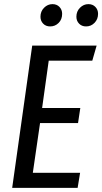

<svg xmlns="http://www.w3.org/2000/svg" viewBox="-20 -910 495 930"><path d="M427 -616H216L184 -387H369L358 -314H174L139 -73H368L356 0H39L136 -689H448ZM176 -829Q176 -855 193.5 -872.5Q211 -890 234 -890Q255 -890 268 -876.5Q281 -863 281 -843Q281 -816 264 -799Q247 -782 223 -782Q202 -782 189 -795.5Q176 -809 176 -829ZM350 -829Q350 -855 367.5 -872.5Q385 -890 408 -890Q429 -890 442 -876.5Q455 -863 455 -843Q455 -817 438 -799.5Q421 -782 397 -782Q376 -782 363 -795.5Q350 -809 350 -829Z"/></svg>

Font: Fira Sans Compressed
Style: Italic
Weight: 400
Width: 1
Italic angle: -8°
Designer: bBox Type GmbH & Carrois Corporate GbR & Edenspiekermann AG
Foundry: bBox Type GmbH & Carrois Corporate GbR & Edenspiekermann AG
Version: Version 4.301